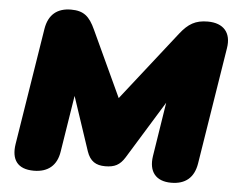

<svg xmlns="http://www.w3.org/2000/svg" viewBox="-50 -739 993 809"><g transform="rotate(5 446.5 -335.0)"><path d="M121 10C181 10 218 -21 227 -80L265 -319L341 -91C355 -50 380 -35 419 -35C458 -35 481 -46 502 -80L652 -324L616 -95C606 -29 637 10 702 10C762 10 798 -20 808 -80L887 -575C898 -641 864 -680 797 -680C745 -680 715 -662 681 -619L451 -326L322 -604C297 -659 272 -680 219 -680C160 -680 124 -650 114 -590L35 -95C25 -30 51 10 121 10Z"/></g></svg>

Font: SN Pro Black
Style: Italic
Weight: 900
Italic angle: -9°
Designer: Tobias Whetton
Foundry: Supernotes
Version: Version 1.001;Glyphs 3.2 (3249)